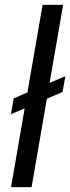

<svg xmlns="http://www.w3.org/2000/svg" viewBox="-20 -770 289 790"><path d="M184.1 -429.2 249 -456.5 237.3 -391.6 172.9 -363.8 109.9 0H25.4L81.5 -324.2L24.9 -300.3L36.6 -365.2L92.8 -389.6L155.3 -750H239.7Z"/></svg>

Font: MAUL Condensed Italic
Style: Condenced Regular Italic
Weight: 400
Italic angle: -12°
Designer: MAUL
Version: Version 1.0; 2020; ttfautohint (v1.8.3)